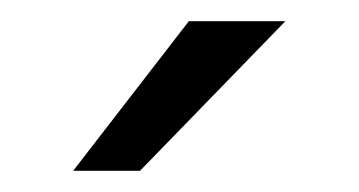

<svg xmlns="http://www.w3.org/2000/svg" viewBox="-20 -717 338 181"><path d="M49 -556 158 -697H249L112 -556Z"/></svg>

Font: Hanken Grotesk
Style: Regular
Weight: 400
Designer: Alfredo Marco Pradil
Foundry: Hanken Design Co.
Version: Version 3.013